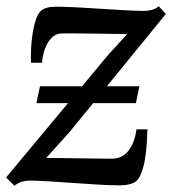

<svg xmlns="http://www.w3.org/2000/svg" viewBox="-20 -586 553 617"><path d="M26.3 11 -0.3 -15.8 326.7 -408.5 388.6 -476.4Q375.9 -476.8 352.5 -477.1Q329.1 -477.5 301.2 -477.7Q273.3 -478 246.7 -478.4Q220.2 -478.8 200.7 -478.8Q181.3 -478.8 175.4 -478.5Q157.4 -477.1 144.5 -463.2Q131.6 -449.2 124.1 -428.3Q116.7 -407.4 115.2 -384.3H79.8Q78.6 -400.6 79.6 -425.6Q80.6 -450.7 84.7 -477.3Q88.8 -503.9 96.1 -525.1Q103.5 -546.2 115.3 -554.2Q121.1 -558.2 131.8 -561.3Q142.6 -564.4 160.9 -564.4Q187.7 -564.4 226 -562.5Q264.2 -560.5 305.2 -557.7Q346.2 -554.9 382.5 -553Q418.9 -551 441.1 -551Q454.7 -551 467 -553.9Q479.3 -556.9 490.2 -565.9L513 -541.2L203.6 -161.8L128.5 -78.5Q148.9 -78.5 179 -78Q209.1 -77.4 240.8 -77.1Q272.5 -76.7 298.9 -76.4Q325.3 -76 338.2 -76Q373.6 -76 393.3 -102.2Q413 -128.4 418.6 -170.4H453.7Q453.2 -150 451.6 -124.1Q449.9 -98.2 445.6 -72.9Q441.2 -47.6 433.4 -28.1Q425.6 -8.6 413.1 -0.4Q406.7 3.4 394.3 6.5Q381.8 9.6 363.5 9.6Q336.1 9.6 296.4 7.3Q256.7 4.9 214.3 1.9Q171.8 -1.1 135 -3.4Q98.1 -5.7 75.8 -5.7Q63.2 -5.7 50.1 -1.9Q37.1 2 26.3 11ZM97.1 -254.6 108.5 -308.8H427.9L416.8 -254.6Z"/></svg>

Font: Merriweather Light
Style: Italic
Weight: 300
Italic angle: -7.8°
Designer: Eben Sorkin
Foundry: Eben Sorkin
Version: Version 2.101